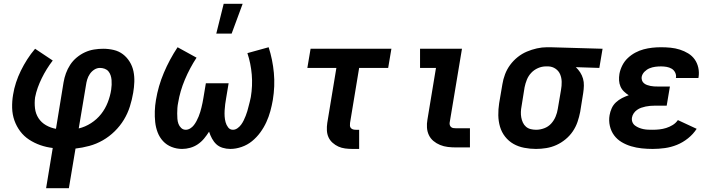

<svg xmlns="http://www.w3.org/2000/svg" viewBox="-20 -777 3790 1012"><path d="M223 215 258 3Q224 -1 192.5 -12Q161 -23 133.5 -41Q106 -59 86.5 -85Q67 -111 56 -142Q45 -173 44 -208Q43 -243 49 -278Q54 -310 64.5 -342Q75 -374 90 -404.5Q105 -435 123.5 -464Q142 -493 165 -520L258 -458Q241 -436 226.5 -412.5Q212 -389 200 -364.5Q188 -340 179 -315Q170 -290 165 -264Q161 -235 164.5 -206Q168 -177 183 -154Q198 -131 222.5 -117Q247 -103 275 -98L315 -343Q319 -367 327.5 -390.5Q336 -414 350 -435.5Q364 -457 384.5 -474Q405 -491 428 -501.5Q451 -512 475.5 -516Q500 -520 524 -520Q553 -520 580 -513.5Q607 -507 628 -491Q649 -475 663.5 -451.5Q678 -428 683.5 -401Q689 -374 688 -345.5Q687 -317 682 -288Q676 -252 664.5 -215.5Q653 -179 633 -146Q613 -113 584.5 -85Q556 -57 522 -37.5Q488 -18 451 -8Q414 2 378 6L343 215ZM395 -100Q429 -108 460 -128Q491 -148 513 -176Q535 -204 548 -237.5Q561 -271 566 -304Q568 -317 568.5 -330Q569 -343 568 -355.5Q567 -368 563 -380Q559 -392 551.5 -401Q544 -410 532 -414.5Q520 -419 507 -419Q491 -419 477 -410Q463 -401 453.5 -387Q444 -373 439.5 -357.5Q435 -342 433 -327Z M1194 8Q1173 8 1153.5 2Q1134 -4 1120.5 -16.5Q1107 -29 1097.5 -46.5Q1088 -64 1082 -83Q1070 -64 1055.5 -46.5Q1041 -29 1022.5 -16.5Q1004 -4 982.5 2Q961 8 940 8Q911 8 884.5 -2.5Q858 -13 839.5 -33Q821 -53 811 -79Q801 -105 798 -133.5Q795 -162 796 -191.5Q797 -221 802 -250Q814 -323 843.5 -393Q873 -463 916 -528L1016 -473Q980 -418 954.5 -357.5Q929 -297 919 -236Q916 -222 915 -207.5Q914 -193 914 -179Q914 -165 915 -151Q916 -137 920.5 -124.5Q925 -112 935 -102.5Q945 -93 959 -93Q971 -93 982.5 -100Q994 -107 1002 -117.5Q1010 -128 1016 -139.5Q1022 -151 1027 -163Q1032 -175 1035.5 -187Q1039 -199 1042 -211Q1045 -223 1047.5 -235.5Q1050 -248 1052 -260L1065 -338H1185L1172 -260Q1169 -244 1167 -228Q1165 -212 1164 -195.5Q1163 -179 1164 -163.5Q1165 -148 1169 -133Q1173 -118 1182.5 -105.5Q1192 -93 1208 -93Q1220 -93 1231.5 -101Q1243 -109 1251 -120Q1259 -131 1264.5 -142.5Q1270 -154 1275 -166.5Q1280 -179 1283.5 -191Q1287 -203 1290 -215.5Q1293 -228 1296.5 -240.5Q1300 -253 1302 -265Q1312 -325 1307 -384Q1302 -443 1284 -497L1396 -528Q1417 -463 1423.5 -393Q1430 -323 1418 -250Q1413 -221 1405 -191.5Q1397 -162 1384 -133.5Q1371 -105 1352 -79Q1333 -53 1308.5 -33Q1284 -13 1253.5 -2.5Q1223 8 1194 8ZM1120 -600 1159 -757H1259L1201 -600Z M1838 8Q1818 8 1799 5.5Q1780 3 1763.5 -4.5Q1747 -12 1733 -24.5Q1719 -37 1711.5 -53.5Q1704 -70 1703 -89.5Q1702 -109 1705 -129L1753 -419H1600L1617 -520H2043L2026 -419H1873L1825 -129Q1824 -121 1824.5 -114Q1825 -107 1829.5 -102Q1834 -97 1840.5 -95Q1847 -93 1855 -93H1873V8Z M2382 0Q2361 0 2340 -2.5Q2319 -5 2299.5 -13Q2280 -21 2264.5 -34Q2249 -47 2240.5 -65Q2232 -83 2230.5 -104Q2229 -125 2233 -147L2278 -419H2194V-520H2415L2350 -130Q2349 -124 2351 -117.5Q2353 -111 2358 -107Q2363 -103 2369 -102Q2375 -101 2382 -101H2457V0Z M2805 8Q2774 8 2743 2Q2712 -4 2686.5 -18.5Q2661 -33 2642.5 -56.5Q2624 -80 2615.5 -109Q2607 -138 2606.5 -169.5Q2606 -201 2611 -233L2628 -333Q2632 -359 2642 -385.5Q2652 -412 2669 -435Q2686 -458 2708.5 -476Q2731 -494 2757 -505Q2783 -516 2810 -522Q2837 -528 2863 -528H2881L3156 -520L3139 -419L3015 -423Q3028 -411 3038 -395.5Q3048 -380 3053 -362.5Q3058 -345 3057.5 -325.5Q3057 -306 3054 -287L3038 -187Q3033 -161 3024 -134.5Q3015 -108 2999 -84.5Q2983 -61 2960.5 -42.5Q2938 -24 2912.5 -12.5Q2887 -1 2859.5 3.5Q2832 8 2805 8ZM2806 -93Q2827 -93 2848.5 -101Q2870 -109 2885 -125.5Q2900 -142 2908.5 -162.5Q2917 -183 2920 -203L2937 -303Q2941 -325 2940.5 -346Q2940 -367 2932.5 -385Q2925 -403 2908.5 -414.5Q2892 -426 2871 -427H2857Q2836 -427 2815.5 -418Q2795 -409 2780 -393Q2765 -377 2757 -357Q2749 -337 2745 -317L2729 -217Q2726 -202 2725.5 -187Q2725 -172 2727.5 -158Q2730 -144 2736 -131Q2742 -118 2752.5 -109Q2763 -100 2777 -96.5Q2791 -93 2806 -93Z M3420 8Q3391 8 3362.5 5Q3334 2 3307 -6Q3280 -14 3256.5 -28Q3233 -42 3217 -63.5Q3201 -85 3194.5 -113Q3188 -141 3193 -170Q3196 -188 3204 -206Q3212 -224 3226.5 -237.5Q3241 -251 3258.5 -260Q3276 -269 3294 -275Q3281 -283 3269 -294.5Q3257 -306 3250.5 -321Q3244 -336 3243 -353Q3242 -370 3245 -388Q3249 -410 3260 -432Q3271 -454 3289 -471Q3307 -488 3328.5 -499.5Q3350 -511 3372.5 -517Q3395 -523 3418 -525.5Q3441 -528 3464 -528Q3490 -528 3515 -525.5Q3540 -523 3563.5 -515.5Q3587 -508 3607.5 -495.5Q3628 -483 3641.5 -464Q3655 -445 3660.5 -420.5Q3666 -396 3662 -370L3661 -366H3542L3543 -368Q3545 -382 3538.5 -395Q3532 -408 3520 -415Q3508 -422 3493.5 -424.5Q3479 -427 3464 -427Q3449 -427 3433.5 -425Q3418 -423 3403.5 -417Q3389 -411 3377 -399Q3365 -387 3362 -371Q3361 -362 3364 -353Q3367 -344 3374.5 -338Q3382 -332 3390.5 -329Q3399 -326 3408.5 -324Q3418 -322 3427.5 -321.5Q3437 -321 3447 -321H3511L3494 -220H3430Q3418 -220 3406.5 -219Q3395 -218 3383 -215.5Q3371 -213 3359.5 -209Q3348 -205 3337.5 -197.5Q3327 -190 3320 -179.5Q3313 -169 3311 -157Q3309 -144 3313.5 -133Q3318 -122 3327.5 -115Q3337 -108 3348 -103.5Q3359 -99 3371 -96.5Q3383 -94 3395.5 -93.5Q3408 -93 3421 -93Q3438 -93 3456 -95Q3474 -97 3491.5 -102.5Q3509 -108 3525.5 -118Q3542 -128 3553 -144L3652 -98Q3634 -70 3606.5 -48Q3579 -26 3548 -13.5Q3517 -1 3484.5 3.5Q3452 8 3420 8Z"/></svg>

Font: Iosevka Etoile
Style: Bold Italic
Weight: 700
Italic angle: -9°
Designer: Belleve Invis
Foundry: Belleve Invis
Version: Version 28.1.0; ttfautohint (v1.8.4)